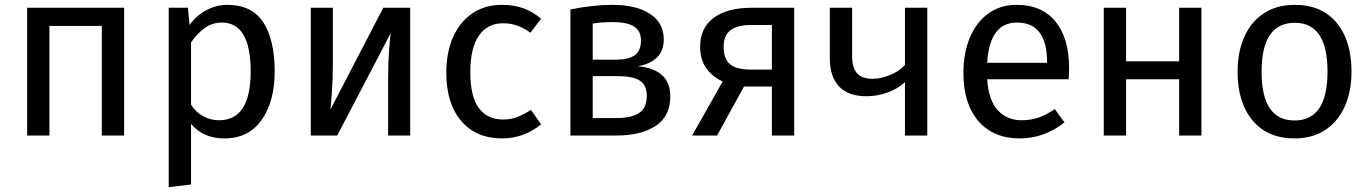

<svg xmlns="http://www.w3.org/2000/svg" viewBox="-20 -559 5652 792"><path d="M400 -452H184V0H92V-527H492V0H400Z M1113 -264Q1113 -140 1059 -64Q1005 12 906 12Q818 12 768 -48V202L676 213V-527H755L762 -456Q791 -496 832 -517.5Q873 -539 918 -539Q1019 -539 1066 -467Q1113 -395 1113 -264ZM1014 -264Q1014 -466 895 -466Q856 -466 824 -443Q792 -420 768 -384V-127Q788 -96 818 -79.5Q848 -63 884 -63Q1014 -63 1014 -264Z M1672 0H1581V-238Q1581 -298 1585 -352Q1589 -406 1592 -423L1371 0H1262V-527H1353V-289Q1353 -236 1349 -179.5Q1345 -123 1343 -107L1561 -527H1672Z M2212 -482 2168 -424Q2140 -444 2113.5 -453.5Q2087 -463 2055 -463Q1991 -463 1955.5 -412Q1920 -361 1920 -261Q1920 -161 1955 -113.5Q1990 -66 2055 -66Q2086 -66 2112 -75.5Q2138 -85 2170 -106L2212 -46Q2140 12 2051 12Q1944 12 1882.5 -60Q1821 -132 1821 -259Q1821 -343 1849 -406Q1877 -469 1928.5 -504Q1980 -539 2051 -539Q2098 -539 2137 -525.5Q2176 -512 2212 -482Z M2745 -162Q2745 -79 2684.5 -39.5Q2624 0 2523 0H2333V-520Q2426 -539 2506 -539Q2604 -539 2661 -502Q2718 -465 2718 -396Q2718 -351 2691 -323Q2664 -295 2611 -286Q2745 -273 2745 -162ZM2425 -462V-313H2524Q2572 -313 2598 -331Q2624 -349 2624 -392Q2624 -432 2595 -450Q2566 -468 2507 -468Q2465 -468 2425 -462ZM2648 -164Q2648 -207 2620 -226Q2592 -245 2525 -245H2425V-72H2523Q2582 -72 2615 -92Q2648 -112 2648 -164Z M3256 -527V0H3164V-202H3049L2938 0H2835L2961 -223Q2868 -267 2868 -366Q2868 -444 2924 -485.5Q2980 -527 3081 -527ZM3164 -272V-456H3079Q3022 -456 2993.5 -434.5Q2965 -413 2965 -366Q2965 -316 2991.5 -294Q3018 -272 3077 -272Z M3805 -527V0H3713V-220Q3684 -193 3641.5 -177.5Q3599 -162 3554 -162Q3479 -162 3441 -202.5Q3403 -243 3403 -318V-527H3495V-329Q3495 -279 3515.5 -256.5Q3536 -234 3579 -234Q3614 -234 3652.5 -250Q3691 -266 3713 -291V-527Z M4388 -232H4052Q4058 -145 4096 -104Q4134 -63 4194 -63Q4232 -63 4264 -74Q4296 -85 4331 -109L4371 -54Q4287 12 4187 12Q4077 12 4015.5 -60Q3954 -132 3954 -258Q3954 -340 3980.5 -403.5Q4007 -467 4056.5 -503Q4106 -539 4173 -539Q4278 -539 4334 -470Q4390 -401 4390 -279Q4390 -256 4388 -232ZM4299 -306Q4299 -384 4268 -425Q4237 -466 4175 -466Q4062 -466 4052 -300H4299Z M4844 -232H4625V0H4533V-527H4625V-306H4844V-527H4936V0H4844Z M5555 -264Q5555 -182 5527 -119.5Q5499 -57 5446 -22.5Q5393 12 5320 12Q5209 12 5147 -62Q5085 -136 5085 -263Q5085 -345 5113 -407.5Q5141 -470 5194 -504.5Q5247 -539 5321 -539Q5432 -539 5493.5 -465Q5555 -391 5555 -264ZM5184 -263Q5184 -62 5320 -62Q5456 -62 5456 -264Q5456 -465 5321 -465Q5184 -465 5184 -263Z"/></svg>

Font: Fira GO
Style: Regular
Weight: 400
Designer: Carrois Corporate
Foundry: Carrois Corporate GbR
Version: Version 0.300